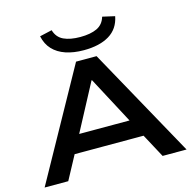

<svg xmlns="http://www.w3.org/2000/svg" viewBox="-129 -1063 1196 1193"><g transform="rotate(-15 468.5 -466.5)"><path d="M12 0 403 -705H535L925 0H771L665 -197L733 -152H202L270 -197L164 0ZM466 -568 288 -233 251 -266H684L647 -233L469 -568ZM469 -761Q404 -761 353.5 -778Q303 -795 271 -829Q239 -863 228 -915L307 -933Q321 -885 362.5 -865.5Q404 -846 469 -846Q535 -846 576.5 -865.5Q618 -885 632 -933L711 -915Q696 -837 633.5 -799Q571 -761 469 -761Z"/></g></svg>

Font: Nunito Sans 10pt Expanded
Style: Bold
Weight: 700
Width: 7
Designer: Vernon Adams
Foundry: Vernon Adams
Version: Version 3.101;gftools[0.9.27]